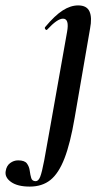

<svg xmlns="http://www.w3.org/2000/svg" viewBox="-131 -415 400 710"><path d="M-21 275Q-66 275 -90 258Q-114 241 -110 218Q-107 198 -93.5 188Q-80 178 -64 178Q-40 178 -31.5 189.5Q-23 201 -21 216.5Q-19 232 -15.5 243.5Q-12 255 1 255Q11 255 17.5 239Q24 223 32.5 178Q41 133 56 47L117 -297Q126 -346 102 -346Q81 -346 44 -306Q41 -302 37 -306.5Q33 -311 36 -315Q72 -358 101 -376.5Q130 -395 158 -395Q190 -395 200 -372.5Q210 -350 202 -309L145 21Q129 115 107.5 170.5Q86 226 55.5 250.5Q25 275 -21 275Z"/></svg>

Font: Cormorant Light
Style: Italic
Weight: 300
Italic angle: -10°
Designer: Christian Thalmann (Catharsis Fonts)
Foundry: Catharsis Fonts
Version: Version 4.000